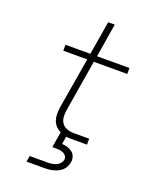

<svg xmlns="http://www.w3.org/2000/svg" viewBox="-171 -834 942 1154"><g transform="rotate(20 300.0 -257.5)"><path d="M142 220 149 182H264Q277 182 290 180Q303 178 316 173Q329 168 339 157Q349 146 352 133Q354 120 347.5 109.5Q341 99 329.5 93.5Q318 88 305.5 86.5Q293 85 280 85H258L275 -15Q257 -24 243.5 -38.5Q230 -53 223.5 -72Q217 -91 217 -112Q217 -133 220 -155L275 -482H122V-520H281L317 -735H359L324 -520H531V-482H317L262 -148Q259 -127 261 -105.5Q263 -84 275.5 -68Q288 -52 308 -45Q328 -38 350 -38H449V0H350Q341 0 332.5 -0.5Q324 -1 315 -2L307 47Q326 48 343 53.5Q360 59 373.5 69.5Q387 80 392.5 97.5Q398 115 395 133Q392 147 385.5 161Q379 175 367.5 185.5Q356 196 342.5 202.5Q329 209 314.5 213Q300 217 285.5 218.5Q271 220 257 220Z"/></g></svg>

Font: Iosevka SS04 XLt Ex Obl
Style: Regular
Weight: 200
Width: 7
Italic angle: -9°
Monospace: yes
Designer: Belleve Invis
Foundry: Belleve Invis
Version: Version 19.0.0; ttfautohint (v1.8.4)